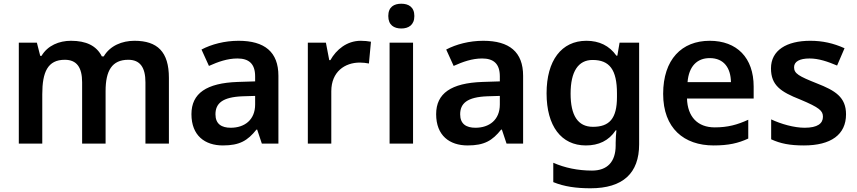

<svg xmlns="http://www.w3.org/2000/svg" viewBox="-20 -771 4603 1031"><path d="M702 -552C636 -552 571 -526 537 -468H527C498 -526 442 -552 361 -552C298 -552 236 -527 203 -471H196L178 -542H81V0H207V-265C207 -384 236 -450 328 -450C392 -450 421 -409 421 -329V0H547V-282C547 -391 581 -450 669 -450C732 -450 761 -409 761 -329V0H887V-353C887 -493 825 -552 702 -552Z M1261 -552C1186 -552 1115 -533 1062 -505L1102 -417C1151 -439 1201 -457 1255 -457C1315 -457 1350 -430 1350 -361V-334L1256 -331C1089 -325 1008 -270 1008 -158C1008 -43 1080 10 1177 10C1267 10 1310 -16 1357 -75H1361L1386 0H1475V-364C1475 -492 1401 -552 1261 -552ZM1284 -254 1350 -256V-210C1350 -127 1293 -85 1219 -85C1170 -85 1137 -105 1137 -157C1137 -215 1173 -250 1284 -254Z M1917 -552C1843 -552 1786 -505 1754 -448H1748L1730 -542H1633V0H1759V-281C1759 -386 1832 -435 1912 -435C1926 -435 1948 -433 1961 -430L1972 -547C1958 -550 1934 -552 1917 -552Z M2135 -751C2096 -751 2065 -734 2065 -685C2065 -636 2096 -618 2135 -618C2173 -618 2205 -636 2205 -685C2205 -734 2173 -751 2135 -751ZM2198 -542H2072V0H2198Z M2575 -552C2500 -552 2429 -533 2376 -505L2416 -417C2465 -439 2515 -457 2569 -457C2629 -457 2664 -430 2664 -361V-334L2570 -331C2403 -325 2322 -270 2322 -158C2322 -43 2394 10 2491 10C2581 10 2624 -16 2671 -75H2675L2700 0H2789V-364C2789 -492 2715 -552 2575 -552ZM2598 -254 2664 -256V-210C2664 -127 2607 -85 2533 -85C2484 -85 2451 -105 2451 -157C2451 -215 2487 -250 2598 -254Z M3129 -552C2995 -552 2915 -446 2915 -270C2915 -94 2994 10 3126 10C3194 10 3249 -15 3286 -71H3290C3288 -55 3286 -24 3286 -4V10C3286 98 3241 145 3159 145C3083 145 3012 130 2951 103V207C3010 231 3074 240 3151 240C3325 240 3412 159 3412 4V-542H3307L3295 -472H3290C3252 -526 3197 -552 3129 -552ZM3162 -449C3253 -449 3293 -397 3293 -269V-250C3293 -134 3252 -90 3164 -90C3083 -90 3044 -151 3044 -268C3044 -387 3085 -449 3162 -449Z M3791 -552C3641 -552 3541 -452 3541 -267C3541 -82 3653 10 3812 10C3892 10 3944 -2 3998 -27V-128C3939 -101 3888 -87 3818 -87C3726 -87 3672 -144 3669 -242H4027V-306C4027 -461 3937 -552 3791 -552ZM3791 -459C3868 -459 3904 -405 3905 -330H3672C3679 -415 3723 -459 3791 -459Z M4523 -157C4523 -250 4464 -285 4367 -323C4269 -362 4244 -376 4244 -410C4244 -440 4273 -457 4327 -457C4377 -457 4425 -440 4475 -419L4515 -512C4455 -539 4397 -552 4331 -552C4204 -552 4120 -501 4120 -404C4120 -313 4172 -278 4276 -237C4381 -193 4399 -176 4399 -144C4399 -108 4370 -85 4301 -85C4244 -85 4174 -105 4121 -130V-23C4171 0 4221 10 4297 10C4442 10 4523 -48 4523 -157Z"/></svg>

Font: Noto Sans Bamum SemiBold
Style: Regular
Weight: 600
Designer: Monotype Design Team
Foundry: Monotype Imaging Inc.
Version: Version 2.002